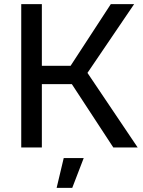

<svg xmlns="http://www.w3.org/2000/svg" viewBox="-20 -708 689 922"><path d="M82 -688H181V-392H319L512 -688H624L400 -358L641 0H524L325 -304H181V0H82ZM382 51 327 194H252L286 51Z"/></svg>

Font: Roundo Medium
Style: Regular
Weight: 500
Designer: Namrata Goyal (Gurmukhi), Shiva Nallaperumal (Latin)
Foundry: Indian Type Foundry
Version: Version 1.000;PS 1.0;hotconv 1.0.88;makeotf.lib2.5.647800